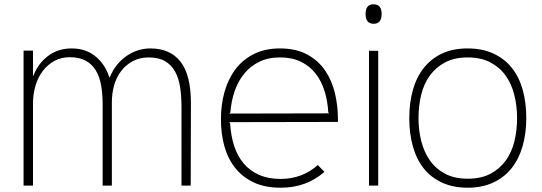

<svg xmlns="http://www.w3.org/2000/svg" viewBox="-20 -866 2531 896"><path d="M871 -384 870 0H827V-364Q827 -416 820.5 -459Q814 -502 796.5 -533Q779 -564 749.5 -581Q720 -598 674 -598Q632 -598 599.5 -580.5Q567 -563 545 -534Q523 -505 512.5 -467.5Q502 -430 502 -389V0H459V-380Q459 -429 451.5 -469.5Q444 -510 426.5 -538.5Q409 -567 379.5 -583Q350 -599 305 -599Q266 -599 234.5 -582Q203 -565 180.5 -536Q158 -507 146 -467.5Q134 -428 134 -382V0H90V-630H134V-513H136Q158 -570 204.5 -605Q251 -640 314 -640Q351 -640 380 -629Q409 -618 430.5 -599Q452 -580 467 -556Q482 -532 490 -505H492Q518 -568 569.5 -604Q621 -640 682 -640Q774 -640 822.5 -578Q871 -516 871 -384Z M1557 -297 1049 -296 1054 -291Q1057 -234 1072.5 -186Q1088 -138 1117 -103.5Q1146 -69 1189 -50Q1232 -31 1290 -31Q1340 -31 1384 -47.5Q1428 -64 1463 -96L1494 -64Q1452 -27 1401 -8.5Q1350 10 1291 10Q1217 10 1164.5 -14.5Q1112 -39 1077.5 -82.5Q1043 -126 1027 -184Q1011 -242 1011 -310Q1011 -378 1028 -438Q1045 -498 1079 -543Q1113 -588 1165 -614Q1217 -640 1286 -640Q1362 -640 1414 -611.5Q1466 -583 1497.5 -536.5Q1529 -490 1543 -431Q1557 -372 1557 -310ZM1517 -337 1512 -341Q1509 -395 1494.5 -441.5Q1480 -488 1452.5 -523Q1425 -558 1384 -578Q1343 -598 1287 -598Q1231 -598 1189.5 -577.5Q1148 -557 1119.5 -522Q1091 -487 1075 -440.5Q1059 -394 1055 -341L1050 -336Z M1723 -846Q1761 -846 1761 -801Q1761 -755 1724 -755Q1686 -755 1686 -801Q1686 -846 1723 -846ZM1745 0H1702V-629H1745Z M2436 -315Q2436 -243 2418.5 -183Q2401 -123 2367 -80.5Q2333 -38 2281.5 -14Q2230 10 2163 10Q2095 10 2043.5 -13.5Q1992 -37 1958 -79.5Q1924 -122 1907 -182Q1890 -242 1890 -315Q1890 -387 1907 -447Q1924 -507 1958.5 -550Q1993 -593 2043.5 -616.5Q2094 -640 2162 -640Q2230 -640 2281.5 -616.5Q2333 -593 2367.5 -550.5Q2402 -508 2419 -448Q2436 -388 2436 -315ZM2393 -315Q2393 -372 2380 -423.5Q2367 -475 2339.5 -513.5Q2312 -552 2268 -575Q2224 -598 2163 -598Q2101 -598 2057.5 -575Q2014 -552 1986 -513.5Q1958 -475 1945.5 -423.5Q1933 -372 1933 -315Q1933 -258 1946 -207Q1959 -156 1986.5 -117Q2014 -78 2057.5 -55Q2101 -32 2163 -32Q2225 -32 2268.5 -55Q2312 -78 2340 -116.5Q2368 -155 2380.5 -206.5Q2393 -258 2393 -315Z"/></svg>

Font: TypoPRO Sinkin Sans
Style: 200 X Light
Weight: 200
Designer: Keith Bates
Foundry: K-Type
Version: Sinkin Sans (version 1.0)  by Keith Bates   •   © 2014   www